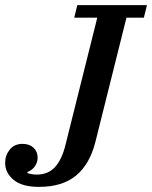

<svg xmlns="http://www.w3.org/2000/svg" viewBox="-48 -718 594 750"><path d="M104 12Q38 12 5 -15.5Q-28 -43 -28 -82Q-28 -111 -10 -133.5Q8 -156 40 -156Q67 -156 83 -141Q99 -126 99 -102Q99 -85 89 -69.5Q79 -54 59 -46V-42Q64 -40 74 -38Q84 -36 95 -36Q140 -36 167 -65.5Q194 -95 208 -153L332 -649H242L254 -698H526L514 -649H446L325 -165Q303 -77 249.5 -32.5Q196 12 104 12Z"/></svg>

Font: IBM Plex Serif Medium
Style: Italic
Weight: 500
Italic angle: -14°
Designer: Mike Abbink, Paul van der Laan, Pieter van Rosmalen
Foundry: Bold Monday
Version: Version 2.5